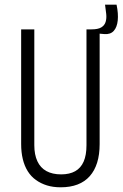

<svg xmlns="http://www.w3.org/2000/svg" viewBox="-20 -785 522 817"><path d="M238 12Q206 12 180 4Q154 -4 133 -19Q112 -34 98 -56.5Q84 -79 77 -108Q70 -137 70 -172V-660H126V-167Q126 -127 139 -99Q152 -71 177.5 -57Q203 -43 240 -43Q276 -43 300 -56.5Q324 -70 336 -97.5Q348 -125 348 -167V-660H404V-172Q404 -83 362 -35.5Q320 12 238 12ZM424 -640 367 -645 369 -660Q397 -660 411 -668.5Q425 -677 429.5 -692Q434 -707 432 -725.5Q430 -744 427 -765H476Q484 -727 481 -698Q478 -669 464 -653.5Q450 -638 424 -640Z"/></svg>

Font: Bricolage Grotesque 24pt Condensed ExtraLight
Style: Regular
Weight: 250
Width: 3
Designer: Mathieu Triay
Foundry: Atelier Triay
Version: Version 1.001;gftools[0.9.33.dev8+g029e19f]